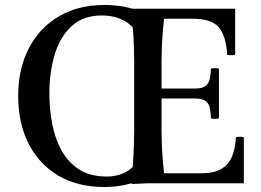

<svg xmlns="http://www.w3.org/2000/svg" viewBox="-20 -735 1045 770"><path d="M398 15Q291 15 213.5 -31Q136 -77 94.5 -159Q53 -241 53 -350Q53 -459 95.5 -541Q138 -623 215.5 -669Q293 -715 398 -715L388 -673Q313 -673 266.5 -629.5Q220 -586 199 -515Q178 -444 178 -360Q178 -297 189.5 -237.5Q201 -178 227.5 -130.5Q254 -83 298 -55Q342 -27 408 -27ZM398 15 408 -27Q454 -27 489.5 -48Q525 -69 551 -121V-16Q517 -1 479 7Q441 15 398 15ZM508 3Q513 -71 515.5 -118Q518 -165 518 -210V-350H573V0ZM573 0V-350H628V-210Q628 -165 630.5 -125Q633 -85 638 -40H958V0ZM786 -40Q838 -40 867.5 -57.5Q897 -75 910.5 -107.5Q924 -140 926 -185Q942 -188 958 -185V-40ZM518 -350V-490Q518 -535 515.5 -582Q513 -629 508 -700H573V-350ZM826 -260Q825 -307 811.5 -323.5Q798 -340 763 -340H573V-380H763Q798 -380 811.5 -397Q825 -414 826 -460Q842 -463 858 -460V-260Q842 -257 826 -260ZM547 -573Q520 -628 480.5 -650.5Q441 -673 388 -673L398 -715Q440 -715 477.5 -708Q515 -701 547 -687ZM573 -350V-700H923V-660H638Q633 -615 630.5 -575Q628 -535 628 -490V-350ZM891 -515Q887 -590 858 -625Q829 -660 751 -660H923V-515Q907 -512 891 -515Z"/></svg>

Font: Poltawski Nowy
Style: Regular
Weight: 400
Designer: Adam Pótawski, Mateusz Machalski, Borys Kosmynka, Ania Wieluska
Foundry: Capitalics.wtf
Version: Version 1.001;gftools[0.9.25]